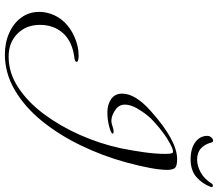

<svg xmlns="http://www.w3.org/2000/svg" viewBox="-72 -754 873 768"><g transform="rotate(90 364.0 -369.5)"><path d="M197 47Q150 47 111 29.5Q72 12 49.5 -19Q27 -50 27 -91Q27 -113 35 -137Q46 -169 69.5 -192.5Q93 -216 124 -230Q163 -248 201 -248Q227 -248 227 -240Q227 -233 210 -231Q146 -223 112.5 -186Q79 -149 79 -93Q79 -38 114.5 -3Q150 32 206 32Q271 32 329.5 -6.5Q388 -45 436 -109.5Q484 -174 519 -253Q554 -332 572 -414Q583 -468 589 -513Q595 -558 595 -593Q595 -624 589 -625Q579 -628 551 -612Q532 -602 510.5 -586Q489 -570 465 -548Q443 -529 423 -498Q398 -461 398 -433Q398 -409 419 -395Q442 -379 463 -379Q472 -379 484.5 -383.5Q497 -388 505 -388Q514 -388 514 -384Q514 -378 485 -370Q458 -363 428 -363Q398 -363 376 -378Q354 -393 354 -422Q354 -475 423 -536Q541 -642 616 -642Q643 -642 651 -633.5Q659 -625 659 -602Q659 -549 629 -438Q603 -343 560.5 -255.5Q518 -168 462.5 -100Q407 -32 339.5 7.5Q272 47 197 47ZM617 -696Q574 -696 548.5 -714.5Q523 -733 523 -763Q523 -772 529.5 -779Q536 -786 542 -786Q548 -786 550 -778Q556 -753 573 -737.5Q590 -722 618 -722Q643 -722 669.5 -736.5Q696 -751 715 -782Q718 -785 722 -785Q725 -785 727 -783Q729 -781 727 -776Q714 -742 687.5 -719Q661 -696 617 -696Z"/></g></svg>

Font: Ephesis
Style: Regular
Weight: 400
Designer: Robert E. Leuschke
Foundry: Robert E. Leuschke
Version: Version 1.010; ttfautohint (v1.8.3)